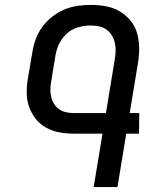

<svg xmlns="http://www.w3.org/2000/svg" viewBox="-20 -763 640 783"><path d="M362 0 398 -218H280Q250 -218 221 -223.5Q192 -229 167 -243Q142 -257 125 -279Q108 -301 98.5 -328Q89 -355 89 -385Q89 -415 94 -445L112 -550Q116 -577 125.5 -603Q135 -629 152 -652.5Q169 -676 192.5 -694.5Q216 -713 242 -724Q268 -735 295.5 -739Q323 -743 350 -743Q381 -743 411.5 -737.5Q442 -732 467 -717.5Q492 -703 511 -680.5Q530 -658 538.5 -629.5Q547 -601 547.5 -570Q548 -539 543 -508L509 -302H548L547 -218H495L459 0ZM280 -302H412L448 -521Q451 -539 451.5 -556Q452 -573 448 -589.5Q444 -606 435.5 -619.5Q427 -633 414 -642.5Q401 -652 384 -655.5Q367 -659 350 -659Q333 -659 316 -656Q299 -653 283 -646Q267 -639 253.5 -627Q240 -615 230 -600Q220 -585 214.5 -569Q209 -553 206 -536L189 -432Q186 -415 185.5 -399Q185 -383 188.5 -368Q192 -353 200 -340Q208 -327 220.5 -318Q233 -309 248.5 -305.5Q264 -302 280 -302Z"/></svg>

Font: Iosevka Md Ex Obl
Style: Regular
Weight: 500
Width: 7
Italic angle: -9°
Monospace: yes
Designer: Belleve Invis
Foundry: Belleve Invis
Version: Version 32.5.0; ttfautohint (v1.8.4)